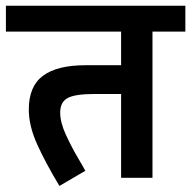

<svg xmlns="http://www.w3.org/2000/svg" viewBox="-50 -602 648 650"><path d="M466.2 -495V0H360V-283.8H270Q203.8 -283.8 178.8 -270Q153.8 -256.2 153.8 -221.2Q153.8 -187.5 173.1 -145.6Q192.5 -103.8 213.1 -68.8Q233.8 -33.8 238.8 -23.8L151.2 27.5Q103.8 -51.2 75.6 -113.8Q47.5 -176.2 47.5 -231.2Q47.5 -310 95.6 -345.6Q143.8 -381.2 238.8 -381.2H360V-495H-30V-582.5H577.5V-495Z"/></svg>

Font: Cambay
Style: Bold
Weight: 700
Designer: Pooja Saxena
Foundry: Pooja Saxena
Version: Version 1.096;PS 001.096;hotconv 1.0.70;makeotf.lib2.5.58329